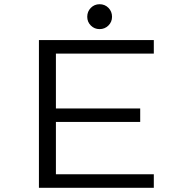

<svg xmlns="http://www.w3.org/2000/svg" viewBox="-20 -890 890 910"><path d="M393.5 -810.5Q393.5 -835.5 410.5 -852.8Q427.5 -870 452 -870Q477 -870 494 -852.8Q511 -835.5 511 -810.5Q511 -786 493.8 -769Q476.5 -752 452 -752Q427.5 -752 410.5 -769Q393.5 -786 393.5 -810.5ZM709 -636H245V-376H644.5V-312H245V-64H709V0H164.5V-700H709Z"/></svg>

Font: League Mono Wide Light
Style: Regular
Weight: 300
Width: 8
Designer: Tyler Finck
Foundry: The League of Moveable Type / Tyler Finck
Version: Version 2.210